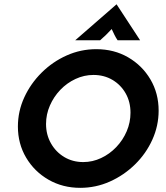

<svg xmlns="http://www.w3.org/2000/svg" viewBox="-20 -868 776 900"><path d="M356.2 12.5Q273.6 12.5 207.3 -25.7Q141 -63.9 102.4 -129.2Q63.9 -194.4 63.9 -275Q63.9 -346.5 93.8 -411.5Q123.6 -476.4 175 -527.4Q226.4 -578.5 292.4 -608Q358.3 -637.5 431.2 -637.5Q514.6 -637.5 580.6 -599.3Q646.5 -561.1 685.1 -495.8Q723.6 -430.6 723.6 -349.3Q723.6 -278.5 694.1 -213.2Q664.6 -147.9 612.8 -97.2Q561.1 -46.5 495.1 -17Q429.2 12.5 356.2 12.5ZM370.1 -108.3Q413.9 -108.3 453.8 -127.1Q493.8 -145.8 525 -178.5Q556.2 -211.1 574 -252.8Q591.7 -294.4 591.7 -339.6Q591.7 -390.3 569.1 -430.2Q546.5 -470.1 507.3 -493.4Q468.1 -516.7 418.1 -516.7Q374.3 -516.7 334 -497.9Q293.8 -479.2 262.8 -446.9Q231.9 -414.6 213.9 -373.3Q195.8 -331.9 195.8 -286.8Q195.8 -236.8 218.8 -196.2Q241.7 -155.6 281.2 -131.9Q320.8 -108.3 370.1 -108.3ZM332.6 -679.2 526.4 -847.9 636.8 -679.2H531.2Q522.9 -691.7 516.7 -704.2Q510.4 -716.7 503.5 -731.9Q489.6 -716.7 476.7 -704.2Q463.9 -691.7 449.3 -679.2Z"/></svg>

Font: Afacad
Style: Bold Italic
Weight: 700
Italic angle: -14°
Designer: Kristian Moeller
Foundry: Dicotype
Version: Version 1.000; ttfautohint (v1.8.4.7-5d5b)